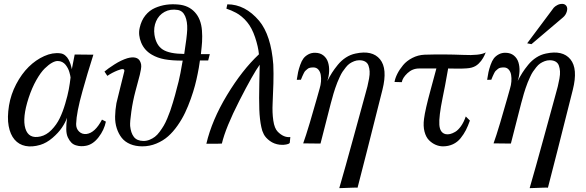

<svg xmlns="http://www.w3.org/2000/svg" viewBox="-20 -732 2986 979"><path d="M520 -111.8Q511.2 -69.3 482.9 -32.5Q454.6 4.4 418.9 11.2Q405.8 13.7 393.6 13.4Q381.3 13.2 367.4 9Q353.5 4.9 343.8 -4.9Q334 -14.6 326.2 -31Q318.4 -47.4 317.9 -72.3Q317.4 -97.2 321.8 -131.8Q314 -108.4 295.9 -81.5Q277.8 -54.7 247.6 -28.8Q217.3 -2.9 185.1 6.8Q143.6 19 109.9 12.2Q76.2 5.4 54.2 -20.3Q32.2 -45.9 24.2 -89.4Q16.1 -132.8 25.9 -193.8Q35.2 -250.5 62.5 -302.7Q89.8 -355 126.2 -390.9Q162.6 -426.8 205.6 -446Q248.5 -465.3 288.1 -460Q301.3 -458.5 312.3 -449.5Q323.2 -440.4 329.3 -428.7Q335.4 -417 339.4 -405.8Q343.3 -394.5 344.7 -386.7L346.2 -378.9L360.8 -454.1L456.1 -453.1Q436 -389.2 426.5 -357.4Q417 -325.7 400.9 -268.6Q384.8 -211.4 377 -170.7Q369.1 -129.9 368.2 -100.1Q367.7 -76.2 383.1 -61.3Q398.4 -46.4 420.9 -48.8Q464.4 -54.2 500 -122.1ZM339.8 -336.9Q338.9 -342.3 337.9 -347.9Q336.9 -353.5 333.7 -364.3Q330.6 -375 325.9 -383.8Q321.3 -392.6 314.5 -401.4Q307.6 -410.2 297.4 -415.5Q287.1 -420.9 274.9 -420.9Q262.2 -421.4 245.4 -412.1Q228.5 -402.8 208 -382.8Q187.5 -362.8 165.3 -323.7Q143.1 -284.7 126 -232.9Q92.8 -130.9 109.4 -76.7Q126 -22.5 186 -36.1Q216.8 -43 242.7 -69.6Q268.6 -96.2 284.4 -128.9Q300.3 -161.6 312.7 -203.9Q325.2 -246.1 330.8 -276.4Q336.4 -306.6 339.8 -336.9Z M1049.8 -456.1 1041.5 -423.8H999.5Q994.1 -384.3 987.8 -355Q981.9 -325.2 974.1 -295.7Q966.3 -266.1 952.9 -228.3Q939.5 -190.4 923.8 -157.5Q908.2 -124.5 885.5 -92Q862.8 -59.6 837.2 -36.9Q811.5 -14.2 777.3 0Q743.2 14.2 705.6 14.2Q670.9 14.2 643.8 2.7Q616.7 -8.8 600.6 -29.3Q584.5 -49.8 575.4 -77.6Q566.4 -105.5 566.9 -137.9Q567.4 -170.4 573.7 -206.1Q580.1 -234.4 594 -288.8Q607.9 -343.3 613.8 -368.2Q617.7 -388.2 580.1 -373Q551.8 -361.8 527.3 -345.2L512.7 -367.2Q530.3 -382.3 564 -403.8Q597.7 -425.3 629.4 -435.1Q653.8 -441.9 670.2 -438Q686.5 -434.1 693.4 -420.9Q698.2 -412.1 699.7 -402.6Q701.2 -393.1 698.5 -377.7Q695.8 -362.3 692.9 -350.6Q689.9 -338.9 682.6 -311.8Q675.3 -284.7 670.4 -266.1Q657.2 -216.3 649.7 -163.3Q642.1 -110.4 643.6 -89.8Q647 -54.2 662.6 -33.9Q678.2 -13.7 711.4 -13.2Q727.5 -13.2 742.7 -19.3Q757.8 -25.4 770 -34.7Q782.2 -43.9 794.2 -60.3Q806.2 -76.7 814.9 -91.3Q823.7 -106 833 -128.4Q842.3 -150.9 848.1 -167.2Q854 -183.6 861.3 -208.3Q868.7 -232.9 872.6 -247.1Q876.5 -261.2 882.3 -284.4Q888.2 -307.6 890.6 -315.9Q895 -332.5 900.1 -359.6Q905.3 -386.7 908.2 -404.8Q911.1 -422.9 911.6 -422.9Q855.5 -422.9 819.1 -429.7Q782.7 -436.5 754.4 -453.1Q716.3 -475.1 700 -514.4Q683.6 -553.7 692.4 -590.8Q700.7 -627.9 721.4 -653.6Q742.2 -679.2 770.3 -691.4Q798.3 -703.6 827.6 -707.8Q856.9 -711.9 888.7 -709Q941.4 -704.6 973.4 -669.9Q1005.4 -635.3 1009.8 -576.2Q1010.7 -562.5 1011 -547.6Q1011.2 -532.7 1010.3 -518.1Q1009.3 -503.4 1008.3 -493.7Q1007.3 -483.9 1005.9 -470.9Q1004.4 -458 1004.4 -456.1ZM934.6 -581.1Q936 -622.1 924.1 -649.4Q912.1 -676.8 886.7 -681.2Q848.6 -687.5 819.1 -671.4Q789.6 -655.3 775.9 -623.5Q762.2 -591.8 767.6 -554.2Q775.9 -501.5 809.8 -479.5Q843.8 -457.5 919.4 -457Q933.1 -544.4 934.6 -581.1Z M1460.4 -33.2 1457.5 -3.9Q1456.5 -2.4 1454.1 -0.2Q1451.7 2 1438.5 4.9Q1425.3 7.8 1406.2 5.9Q1377.4 2.4 1356 -13.4Q1334.5 -29.3 1325.2 -47.1Q1315.9 -64.9 1312.5 -84Q1304.2 -121.6 1302.2 -173.6Q1300.3 -225.6 1302.2 -306.6Q1304.2 -387.7 1304.2 -401.9Q1271 -356.4 1200.7 -218.8Q1130.4 -81.1 1111.3 0Q1110.4 1 1032.2 1Q1060.5 -119.6 1137.5 -247.1Q1214.4 -374.5 1300.3 -455.1Q1296.9 -493.2 1280.8 -541.5Q1264.6 -589.8 1240.2 -619.1Q1228 -634.3 1212.6 -647Q1197.3 -659.7 1183.8 -666.7Q1170.4 -673.8 1158.9 -678.7Q1147.5 -683.6 1140.6 -685.5L1134.3 -688L1139.2 -710Q1230 -710 1301.3 -626Q1362.3 -552.2 1373.5 -402.8Q1375.5 -359.9 1374 -306.2Q1372.6 -252.4 1370.1 -205.3Q1367.7 -158.2 1373.5 -117.7Q1379.4 -77.1 1396.5 -60.1Q1427.2 -29.3 1460.4 -33.2Z M1930.2 -274.9Q1837.9 92.3 1803.2 225.1Q1799.8 224.1 1778.6 224.9Q1757.3 225.6 1733.2 226.6Q1709 227.5 1710 227.1Q1737.8 131.8 1783.7 -36.1Q1829.6 -204.1 1842.3 -250Q1849.1 -273.9 1853.5 -291.5Q1857.9 -309.1 1861.8 -331.1Q1865.7 -353 1864.7 -368.2Q1863.8 -383.3 1859.1 -397Q1854.5 -410.6 1842.5 -417.7Q1830.6 -424.8 1812 -424.8Q1798.8 -424.8 1786.1 -419.9Q1773.4 -415 1763.4 -408.2Q1753.4 -401.4 1743.7 -389.2Q1733.9 -377 1726.8 -366.5Q1719.7 -356 1712.2 -339.4Q1704.6 -322.8 1700 -311.5Q1695.3 -300.3 1689.2 -282Q1683.1 -263.7 1680.4 -254.4Q1677.7 -245.1 1673.1 -227.8Q1668.5 -210.4 1667 -206.1L1614.3 0Q1614.7 0 1592.5 -0.2Q1570.3 -0.5 1547.9 -0.7Q1525.4 -1 1525.9 -1Q1538.6 -35.6 1559.6 -105.7Q1580.6 -175.8 1595.2 -228.5L1609.9 -280.8Q1615.2 -297.9 1616.7 -315.9Q1618.2 -334 1615.5 -350.1Q1612.8 -366.2 1603.5 -377Q1594.2 -387.7 1579.1 -388.2Q1569.3 -388.2 1561.3 -386.7Q1553.2 -385.3 1546.9 -379.6Q1540.5 -374 1536.9 -370.8Q1533.2 -367.7 1528.1 -356.9Q1522.9 -346.2 1521.5 -342.8Q1520 -339.4 1514.2 -325.2Q1514.6 -325.7 1509 -325.4Q1503.4 -325.2 1498.5 -325Q1493.7 -324.7 1493.2 -325.2Q1496.6 -348.6 1500 -364.3Q1503.4 -379.9 1510.7 -400.9Q1518.1 -421.9 1527.3 -434.1Q1536.6 -446.3 1552.2 -454.8Q1567.9 -463.4 1587.9 -462.9Q1612.8 -462.4 1629.4 -449Q1646 -435.5 1652.6 -414.6Q1659.2 -393.6 1658.2 -368.4Q1657.2 -343.3 1648.9 -318.8Q1661.6 -343.3 1672.9 -361.1Q1684.1 -378.9 1702.4 -401.4Q1720.7 -423.8 1743.7 -438.7Q1766.6 -453.6 1793 -459Q1878.4 -477.5 1917.7 -429.7Q1957 -381.8 1930.2 -274.9Z M2457 -464.8 2454.6 -460Q2452.6 -455.1 2450.2 -449.7Q2447.8 -444.3 2443.1 -436.3Q2438.5 -428.2 2433.1 -421.4Q2427.7 -414.6 2420.2 -407.2Q2412.6 -399.9 2403.8 -395Q2395 -390.1 2384.3 -387.2Q2373.5 -384.3 2357.9 -383.3Q2342.3 -382.3 2331.3 -382.1Q2320.3 -381.8 2298.1 -382.3Q2275.9 -382.8 2265.1 -382.8Q2248 -284.7 2236.8 -232.9Q2217.3 -137.2 2220.2 -95.7Q2223.1 -54.2 2252.9 -47.9Q2263.2 -45.9 2274.9 -48.6Q2286.6 -51.3 2301 -59.6Q2315.4 -67.9 2330.1 -88.1Q2344.7 -108.4 2355 -138.2L2376 -117.2Q2366.2 -89.4 2355.5 -68.4Q2344.7 -47.4 2328.6 -27.3Q2312.5 -7.3 2289.6 3.4Q2266.6 14.2 2238.8 14.2Q2219.7 14.2 2201.4 6.3Q2183.1 -1.5 2167.5 -17.1Q2151.9 -32.7 2144.5 -61Q2137.2 -89.4 2142.1 -126Q2147.5 -170.9 2175.8 -274.4Q2204.1 -377.9 2205.1 -382.8H2116.7Q2083 -382.8 2057.6 -358.9Q2032.2 -335 2028.8 -313L1991.7 -314Q1994.6 -333 2005.9 -355.5Q2017.1 -377.9 2035.4 -399.9Q2053.7 -421.9 2082.8 -436.8Q2111.8 -451.7 2145 -453.1Q2242.7 -456.1 2340.8 -452.1Q2427.7 -447.8 2457 -464.8Z M2900.9 -274.9Q2808.6 92.3 2773.9 225.1Q2770.5 224.1 2749.3 224.9Q2728 225.6 2703.9 226.6Q2679.7 227.5 2680.7 227.1Q2708.5 131.8 2754.4 -36.1Q2800.3 -204.1 2813 -250Q2819.8 -273.9 2824.2 -291.5Q2828.6 -309.1 2832.5 -331.1Q2836.4 -353 2835.4 -368.2Q2834.5 -383.3 2829.8 -397Q2825.2 -410.6 2813.2 -417.7Q2801.3 -424.8 2782.7 -424.8Q2769.5 -424.8 2756.8 -419.9Q2744.1 -415 2734.1 -408.2Q2724.1 -401.4 2714.4 -389.2Q2704.6 -377 2697.5 -366.5Q2690.4 -356 2682.9 -339.4Q2675.3 -322.8 2670.7 -311.5Q2666 -300.3 2659.9 -282Q2653.8 -263.7 2651.1 -254.4Q2648.4 -245.1 2643.8 -227.8Q2639.2 -210.4 2637.7 -206.1L2585 0Q2585.4 0 2563.2 -0.2Q2541 -0.5 2518.6 -0.7Q2496.1 -1 2496.6 -1Q2509.3 -35.6 2530.3 -105.7Q2551.3 -175.8 2565.9 -228.5L2580.6 -280.8Q2585.9 -297.9 2587.4 -315.9Q2588.9 -334 2586.2 -350.1Q2583.5 -366.2 2574.2 -377Q2564.9 -387.7 2549.8 -388.2Q2540 -388.2 2532 -386.7Q2523.9 -385.3 2517.6 -379.6Q2511.2 -374 2507.6 -370.8Q2503.9 -367.7 2498.8 -356.9Q2493.7 -346.2 2492.2 -342.8Q2490.7 -339.4 2484.9 -325.2Q2485.4 -325.7 2479.7 -325.4Q2474.1 -325.2 2469.2 -325Q2464.4 -324.7 2463.9 -325.2Q2467.3 -348.6 2470.7 -364.3Q2474.1 -379.9 2481.4 -400.9Q2488.8 -421.9 2498 -434.1Q2507.3 -446.3 2522.9 -454.8Q2538.6 -463.4 2558.6 -462.9Q2583.5 -462.4 2600.1 -449Q2616.7 -435.5 2623.3 -414.6Q2629.9 -393.6 2628.9 -368.4Q2627.9 -343.3 2619.6 -318.8Q2632.3 -343.3 2643.6 -361.1Q2654.8 -378.9 2673.1 -401.4Q2691.4 -423.8 2714.4 -438.7Q2737.3 -453.6 2763.7 -459Q2849.1 -477.5 2888.4 -429.7Q2927.7 -381.8 2900.9 -274.9ZM2867.7 -702.1Q2875.5 -691.4 2870.1 -673.1Q2864.7 -654.8 2850.6 -643.1L2689.9 -506.8L2668 -511.2L2803.7 -692.9Q2811 -700.7 2822.5 -706.5Q2834 -712.4 2847.2 -712.2Q2860.4 -711.9 2867.7 -702.1Z"/></svg>

Font: GFS Olga
Style: Regular
Weight: 400
Designer: George Matthiopoulos
Foundry: George Matthiopoulos
Version: Version 1.0